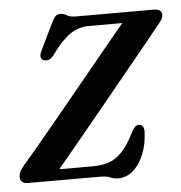

<svg xmlns="http://www.w3.org/2000/svg" viewBox="-52 -767 784 831"><g transform="rotate(-5 340.0 -351.5)"><path d="M350 0H37.5Q3.5 0 3.5 -30Q3.5 -42.5 11.2 -55.8Q19 -69 30.5 -82Q47 -100.5 81.5 -141.8Q116 -183 161.5 -238Q207 -293 256.8 -353.5Q306.5 -414 354.2 -472.2Q402 -530.5 441.2 -578Q480.5 -625.5 504 -654H358Q314 -654 276.5 -628.2Q239 -602.5 197.5 -544.5Q185.5 -527.5 173.8 -523.5Q162 -519.5 151 -524Q129 -533.5 147 -568.5L202 -682Q211.5 -702 219.8 -709.5Q228 -717 241 -717Q255.5 -717 268.5 -708.5Q281.5 -700 307.5 -700H645.5Q680 -700 680 -674.5Q680 -663 671.2 -650.2Q662.5 -637.5 649 -622.5Q633.5 -602.5 599.8 -561Q566 -519.5 521.2 -465Q476.5 -410.5 427.2 -350.2Q378 -290 330.2 -232Q282.5 -174 242.5 -125.8Q202.5 -77.5 177.5 -47.5H324Q360.5 -47.5 391.2 -57.2Q422 -67 449.8 -95.5Q477.5 -124 505 -179.5Q520 -209.5 536.5 -209Q559.5 -209 559.5 -177.5Q557.5 -123 540 -79.8Q522.5 -36.5 493.5 -11.2Q464.5 14 429.5 14Q409 14 394 7Q379 0 350 0Z"/></g></svg>

Font: Fraunces 72pt S050 SemiBold
Style: Italic
Weight: 600
Italic angle: -16°
Version: Version 1.000; ttfautohint (v1.8.3)